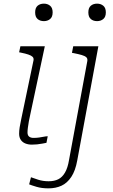

<svg xmlns="http://www.w3.org/2000/svg" viewBox="-20 -791 622 1054"><path d="M85 -57Q85 -73 88 -92.5Q91 -112 96.5 -137Q102 -162 108 -192L164 -460Q166 -472 159 -479Q152 -486 136 -491.5Q120 -497 95 -502L85 -504L92 -537H226L148 -171Q142 -146 138.5 -125.5Q135 -105 133 -90Q131 -75 131 -64Q131 -48 140 -41Q149 -34 164 -34Q180 -34 194 -36Q208 -38 220.5 -40.5Q233 -43 242 -43L235 -7Q225 -5 211.5 -2.5Q198 0 184 1.5Q170 3 155 3Q135 3 119 -3.5Q103 -10 94 -23.5Q85 -37 85 -57ZM173 -723Q173 -748 186.5 -759.5Q200 -771 221 -771Q241 -771 255 -759.5Q269 -748 269 -723Q269 -698 255 -686.5Q241 -675 221 -675Q200 -675 186.5 -686.5Q173 -698 173 -723ZM513 -675Q492 -675 478.5 -686.5Q465 -698 465 -723Q465 -748 478.5 -759.5Q492 -771 513 -771Q533 -771 547 -759.5Q561 -748 561 -723Q561 -698 547 -686.5Q533 -675 513 -675ZM140 221 150 182Q163 187 189.5 195.5Q216 204 247 204Q278 204 300 193Q322 182 337 156Q352 130 359 87L459 -454Q462 -469 454 -476.5Q446 -484 428.5 -489Q411 -494 386 -499L375 -501L382 -537H520L404 90Q394 146 371.5 180Q349 214 317.5 228.5Q286 243 246 243Q209 243 180.5 234.5Q152 226 140 221Z"/></svg>

Font: Roboto Serif Thin
Style: Italic
Weight: 250
Italic angle: -10°
Version: Version 1.007